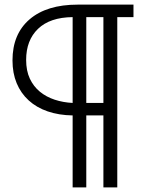

<svg xmlns="http://www.w3.org/2000/svg" viewBox="-20 -730 642 830"><path d="M34 -469Q34 -583 108 -646.5Q182 -710 316 -710H557V-656H487V80H427V-231H353V80H294V-231Q234 -232 186 -248.5Q138 -265 104 -296Q70 -327 52 -370.5Q34 -414 34 -469ZM93 -471Q93 -424 109 -390Q125 -356 152.5 -333.5Q180 -311 216.5 -299Q253 -287 294 -285V-656Q196 -655 144.5 -605.5Q93 -556 93 -471ZM427 -656H353V-285H427Z"/></svg>

Font: Oxford Sans
Style: Regular
Weight: 400
Designer: Matt McInerney, Pablo Impallari, Rodrigo Fuenzalida
Foundry: Matt McInerney, Pablo Impallari, Rodrigo Fuenzalida
Version: Version 3.000g; ttfautohint (v1.5) -l 8 -r 28 -G 28 -x 14 -D